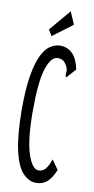

<svg xmlns="http://www.w3.org/2000/svg" viewBox="-91 -830 432 879"><g transform="rotate(10 125.0 -390.5)"><path d="M143 10Q110 10 82 -19.5Q54 -49 38 -118.5Q22 -188 21 -308Q21 -407 32 -470Q43 -533 61 -567.5Q79 -602 101 -615Q123 -628 144 -628Q178 -628 201.5 -605Q225 -582 235 -533L204 -498L197 -490L192 -495Q191 -503 192.5 -513Q194 -523 188 -538Q178 -558 167 -564Q156 -570 143 -570Q112 -570 92 -510Q72 -450 72 -313Q72 -180 93.5 -114Q115 -48 145 -48Q164 -48 177 -63.5Q190 -79 200 -109L231 -65Q215 -26 194.5 -8Q174 10 143 10ZM97 -664 80 -692 164 -791 189 -733Z"/></g></svg>

Font: Inconsolata UltraCondensed
Style: Regular
Weight: 400
Width: 1
Monospace: yes
Designer: Raph Levien, Cyreal, Brenton Simpson
Foundry: Raph Levien, Cyreal, Google
Version: Version 3.000; ttfautohint (v1.8.2.53-6de2)